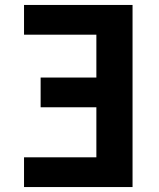

<svg xmlns="http://www.w3.org/2000/svg" viewBox="-20 -755 640 775"><path d="M77 0V-120H369V-322H144V-442H369V-615H77V-735H515V0Z"/></svg>

Font: Iosevka SS04 Heavy Extended
Style: Regular
Weight: 900
Width: 7
Monospace: yes
Designer: Belleve Invis
Foundry: Belleve Invis
Version: Version 19.0.0; ttfautohint (v1.8.4)